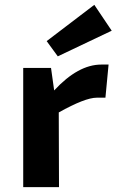

<svg xmlns="http://www.w3.org/2000/svg" viewBox="-20 -774 482 794"><path d="M173 -604 370 -754 442 -647 219 -541ZM204 -400Q303 -507 399 -507H429L416 -370H380Q332 -370 223 -309L224 0H76V-493H191Z"/></svg>

Font: Taylor Sans Bold LRS
Style: Bold
Weight: 700
Italic angle: -8°
Designer: Natanael Gama
Version: Version 1.001 September 8, 2015